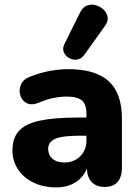

<svg xmlns="http://www.w3.org/2000/svg" viewBox="-20 -802 602 833"><path d="M345 -563Q332 -546 314 -543.5Q296 -541 280 -550Q264 -559 257 -575.5Q250 -592 260 -612L328 -749Q339 -771 357.5 -778Q376 -785 395.5 -779.5Q415 -774 429.5 -760Q444 -746 447 -727.5Q450 -709 435 -689ZM224 11Q168 11 125 -10Q82 -31 58 -67.5Q34 -104 34 -149Q34 -203 62 -234Q90 -265 152.5 -278.5Q215 -292 318 -292H355V-309Q355 -349 335.5 -366Q316 -383 269 -383Q243 -383 212.5 -377Q182 -371 145 -355Q114 -344 94 -355.5Q74 -367 67.5 -390Q61 -413 71.5 -436Q82 -459 112 -470Q159 -488 200.5 -495Q242 -502 276 -502Q395 -502 452 -449.5Q509 -397 509 -287V-74Q509 -34 490 -12.5Q471 9 434 9Q398 9 378 -12Q358 -33 357 -71Q342 -33 307.5 -11Q273 11 224 11ZM355 -213H318Q249 -213 219 -199.5Q189 -186 189 -156Q189 -130 207.5 -113.5Q226 -97 260 -97Q300 -97 327.5 -123.5Q355 -150 355 -193Z"/></svg>

Font: Chiron GoRound TC EB
Style: Regular
Weight: 700
Designer: Ryoko NISHIZUKA 西塚涼子 (kana, bopomofo & ideographs); Paul D. Hunt (Latin, Greek & Cyrillic); Sandoll Communications 산돌커뮤니
Foundry: Adobe
Version: Version 1.000;hotconv 1.1.1;makeotfexe 2.6.0